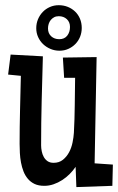

<svg xmlns="http://www.w3.org/2000/svg" viewBox="-20 -721 461 750"><path d="M420.9 -78.1 418.9 4.9 278.3 9.8 275.4 -69.3Q265.6 -54.7 252.2 -41.3Q238.8 -27.8 222.9 -17.6Q207 -7.3 189.2 -1.2Q171.4 4.9 153.3 4.9Q130.9 4.9 115.2 -2.4Q99.6 -9.8 88.9 -22.5Q78.1 -35.2 71.8 -51.5Q65.4 -67.9 62 -86.2Q58.6 -104.5 57.6 -123.3Q56.6 -142.1 56.6 -159.2Q56.6 -225.6 58.3 -291.7Q60.1 -357.9 61.5 -424.8L11.7 -429.7L21.5 -507.8L147.5 -501Q145 -413.1 142.8 -327.1Q140.6 -241.2 140.6 -153.3Q140.6 -142.1 143.1 -129.9Q145.5 -117.7 151.1 -107.7Q156.7 -97.7 166 -91.3Q175.3 -85 189.5 -85Q210.9 -85 225.8 -96.9Q240.7 -108.9 250 -126.5Q259.3 -144 263.4 -164.6Q267.6 -185.1 268.6 -202.1Q271.5 -255.9 272 -309.6Q272.5 -363.3 273.4 -417H230.5L225.6 -496.1L357.4 -498L349.6 -83ZM299.3 -611.8Q299.3 -593.3 292.7 -577.1Q286.1 -561 274.4 -549.1Q262.7 -537.1 246.8 -530Q231 -522.9 212.4 -522.9Q193.8 -522.9 177.5 -529.8Q161.1 -536.6 148.7 -548.3Q136.2 -560.1 128.9 -576.2Q121.6 -592.3 121.6 -610.8Q121.6 -629.4 128.4 -645.8Q135.3 -662.1 147 -674.3Q158.7 -686.5 174.8 -693.6Q190.9 -700.7 209.5 -700.7Q228.5 -700.7 244.9 -694.1Q261.2 -687.5 273.4 -675.8Q285.6 -664.1 292.5 -647.7Q299.3 -631.3 299.3 -611.8ZM253.4 -615.7Q253.4 -634.8 241 -646.2Q228.5 -657.7 209.5 -657.7Q199.2 -657.7 191.4 -653.6Q183.6 -649.4 178.2 -642.8Q172.9 -636.2 170.2 -627.7Q167.5 -619.1 167.5 -609.9Q167.5 -590.8 179.9 -579.3Q192.4 -567.9 211.4 -567.9Q231.9 -567.9 242.7 -581.8Q253.4 -595.7 253.4 -615.7Z"/></svg>

Font: Maiden Orange
Style: Regular
Weight: 400
Designer: Astigmatic (AOETI)
Foundry: Astigmatic (AOETI)
Version: Version 1.000